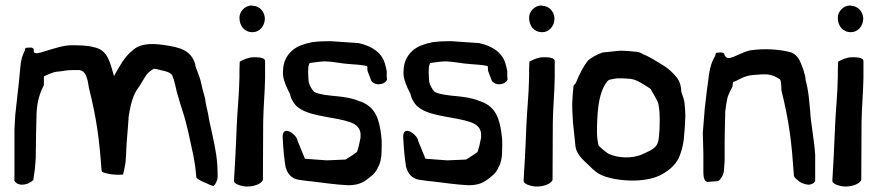

<svg xmlns="http://www.w3.org/2000/svg" viewBox="-20 -672 3221 704"><path d="M33 -9C37 -1 49 6 62 5C78 5 93 -3 102 -12C103 -24 107 -41 108 -54C108 -61 111 -82 111 -94C112 -167 112 -177 114 -256C116 -299 125 -329 141 -360V-392C155 -398 169 -406 187 -409C206 -410 222 -415 243 -415H272C294 -411 300 -390 306 -350C335 -234 344 -161 352 -52C352 -48 353 -45 354 -42C365 -36 394 -31 401 -32C410 -30 422 -32 431 -32C433 -39 436 -51 437 -58C438 -61 441 -78 441 -87C442 -100 443 -111 443 -123C445 -166 448 -184 452 -247C459 -288 467 -326 490 -354C496 -365 502 -373 510 -387C519 -403 529 -411 544 -420C547 -420 550 -419 552 -419C553 -419 555 -419 557 -418C573 -413 597 -411 608 -400C614 -395 620 -373 628 -336C636 -307 644 -282 650 -263C664 -223 678 -153 689 -102C693 -81 697 -56 699 -31L700 -21C707 -11 733 -2 746 4C750 7 756 8 763 10C771 3 778 -11 778 -26V-29C778 -88 770 -125 759 -177C753 -203 745 -239 743 -255C739 -275 734 -290 732 -311C726 -331 720 -355 715 -378C713 -388 698 -423 696 -432V-436C680 -491 634 -499 581 -507C532 -514 491 -512 465 -486C437 -465 417 -427 398 -393C384 -441 376 -487 328 -498C301 -506 271 -506 237 -506C213 -505 192 -498 174 -493C137 -483 113 -470 104 -481V-487C104 -499 94 -498 79 -497C74 -497 71 -495 71 -487C63 -471 57 -453 55 -430L49 -368L43 -314C41 -293 38 -272 36 -251L33 -198V-13C32 -12 32 -10 33 -9Z M838 -8C838 1 860 11 885 12C910 12 936 4 944 -12C944 -77 945 -150 945 -225C946 -280 951 -332 952 -387V-448C952 -456 943 -463 909 -462C892 -462 874 -454 859 -446C858 -427 858 -408 858 -389C857 -325 850 -264 848 -211C845 -127 841 -62 838 -11ZM858 -607C858 -578 875 -554 906 -554C931 -554 949 -575 951 -600V-607C949 -629 933 -650 906 -651C905 -651 905 -652 904 -652C878 -652 858 -630 858 -607Z M1017 -159C1019 -122 1022 -90 1027 -60C1034 -35 1048 -18 1074 -13C1084 -12 1113 -7 1122 -7C1170 -1 1213 5 1253 7C1281 8 1304 2 1323 -12C1340 -25 1357 -36 1366 -59C1374 -71 1379 -94 1379 -114C1379 -131 1381 -151 1378 -173C1371 -236 1356 -279 1304 -299C1298 -301 1291 -303 1285 -306C1263 -313 1244 -316 1217 -319C1193 -321 1150 -325 1132 -335C1123 -344 1116 -357 1112 -371C1110 -389 1108 -426 1113 -435C1113 -438 1115 -440 1116 -441C1127 -443 1141 -444 1154 -446C1160 -446 1166 -447 1172 -447C1204 -446 1230 -439 1263 -437C1280 -436 1307 -434 1326 -430C1326 -429 1326 -428 1327 -426V-420C1327 -418 1327 -415 1328 -411L1341 -377C1345 -369 1357 -362 1370 -363C1385 -364 1398 -372 1399 -382C1399 -384 1399 -387 1398 -390V-411C1396 -421 1394 -430 1391 -440C1378 -482 1340 -504 1295 -514L1192 -521H1184C1164 -521 1144 -520 1122 -517C1117 -515 1111 -514 1105 -513C1092 -509 1079 -505 1067 -498C1047 -486 1020 -462 1018 -416C1015 -388 1025 -366 1034 -346L1043 -328C1045 -316 1051 -303 1061 -290C1065 -284 1073 -278 1082 -272C1128 -244 1209 -243 1264 -224C1280 -218 1299 -208 1302 -183V-168C1302 -166 1301 -162 1300 -158C1296 -137 1296 -137 1289 -115C1275 -104 1261 -96 1247 -87L1178 -84L1098 -90L1071 -156C1071 -176 1009 -225 1017 -159Z M1459 -159C1461 -122 1464 -90 1469 -60C1476 -35 1490 -18 1516 -13C1526 -12 1555 -7 1564 -7C1612 -1 1655 5 1695 7C1723 8 1746 2 1765 -12C1782 -25 1799 -36 1808 -59C1816 -71 1821 -94 1821 -114C1821 -131 1823 -151 1820 -173C1813 -236 1798 -279 1746 -299C1740 -301 1733 -303 1727 -306C1705 -313 1686 -316 1659 -319C1635 -321 1592 -325 1574 -335C1565 -344 1558 -357 1554 -371C1552 -389 1550 -426 1555 -435C1555 -438 1557 -440 1558 -441C1569 -443 1583 -444 1596 -446C1602 -446 1608 -447 1614 -447C1646 -446 1672 -439 1705 -437C1722 -436 1749 -434 1768 -430C1768 -429 1768 -428 1769 -426V-420C1769 -418 1769 -415 1770 -411L1783 -377C1787 -369 1799 -362 1812 -363C1827 -364 1840 -372 1841 -382C1841 -384 1841 -387 1840 -390V-411C1838 -421 1836 -430 1833 -440C1820 -482 1782 -504 1737 -514L1634 -521H1626C1606 -521 1586 -520 1564 -517C1559 -515 1553 -514 1547 -513C1534 -509 1521 -505 1509 -498C1489 -486 1462 -462 1460 -416C1457 -388 1467 -366 1476 -346L1485 -328C1487 -316 1493 -303 1503 -290C1507 -284 1515 -278 1524 -272C1570 -244 1651 -243 1706 -224C1722 -218 1741 -208 1744 -183V-168C1744 -166 1743 -162 1742 -158C1738 -137 1738 -137 1731 -115C1717 -104 1703 -96 1689 -87L1620 -84L1540 -90L1513 -156C1513 -176 1451 -225 1459 -159Z M1900 -8C1900 1 1922 11 1947 12C1972 12 1998 4 2006 -12C2006 -77 2007 -150 2007 -225C2008 -280 2013 -332 2014 -387V-448C2014 -456 2005 -463 1971 -462C1954 -462 1936 -454 1921 -446C1920 -427 1920 -408 1920 -389C1919 -325 1912 -264 1910 -211C1907 -127 1903 -62 1900 -11ZM1920 -607C1920 -578 1937 -554 1968 -554C1993 -554 2011 -575 2013 -600V-607C2011 -629 1995 -650 1968 -651C1967 -651 1967 -652 1966 -652C1940 -652 1920 -630 1920 -607Z M2078 -289C2078 -273 2079 -257 2080 -239L2081 -222L2088 -155C2089 -148 2089 -142 2090 -135C2095 -104 2118 -86 2140 -65C2156 -48 2174 -33 2198 -25C2257 -5 2356 -2 2409 -34C2437 -49 2457 -70 2468 -91C2475 -106 2484 -133 2487 -159C2490 -187 2492 -216 2493 -246C2493 -258 2492 -274 2490 -294C2489 -305 2483 -321 2478 -336C2478 -355 2473 -372 2463 -386C2447 -406 2430 -422 2406 -436C2393 -444 2367 -460 2348 -469C2337 -472 2329 -481 2315 -482C2297 -484 2273 -486 2254 -486C2237 -484 2226 -484 2205 -481C2199 -481 2193 -480 2188 -479C2169 -472 2153 -464 2137 -451C2121 -432 2106 -404 2091 -367L2083 -358C2081 -340 2079 -317 2078 -289ZM2169 -187C2169 -203 2169 -219 2170 -235C2173 -304 2186 -351 2208 -375C2210 -376 2211 -378 2213 -379C2217 -380 2224 -382 2232 -383C2248 -387 2272 -384 2291 -383C2293 -383 2294 -382 2296 -382C2314 -380 2341 -362 2358 -351C2362 -349 2364 -347 2366 -345C2375 -328 2390 -306 2394 -291C2398 -273 2399 -252 2399 -229C2399 -208 2398 -188 2396 -169C2393 -131 2375 -125 2337 -107C2301 -90 2245 -91 2210 -109C2200 -115 2184 -129 2175 -138C2171 -154 2169 -170 2169 -187Z M2557 -185C2558 -159 2558 -134 2559 -108V-43C2559 -28 2560 -8 2574 -5L2613 -8C2622 -13 2633 -30 2634 -44C2634 -51 2637 -72 2637 -85V-153C2637 -178 2638 -203 2639 -248V-261C2641 -281 2644 -299 2648 -316C2653 -330 2659 -342 2666 -355C2666 -359 2667 -366 2668 -371C2669 -372 2671 -373 2676 -374C2693 -382 2712 -395 2742 -397C2761 -399 2780 -400 2796 -399C2814 -396 2828 -390 2841 -380C2844 -372 2845 -359 2845 -342C2875 -221 2883 -145 2891 -28C2893 -22 2897 -17 2902 -14C2912 -2 2931 4 2942 5C2953 6 2966 0 2969 -9V-104C2966 -156 2951 -234 2951 -262L2945 -322L2941 -347C2939 -357 2937 -368 2934 -378C2934 -397 2919 -436 2914 -446C2906 -464 2894 -475 2880 -480C2838 -492 2777 -495 2729 -487C2700 -480 2676 -464 2658 -460C2648 -457 2642 -461 2637 -469C2636 -481 2626 -480 2611 -479C2606 -479 2603 -477 2603 -469C2602 -466 2600 -464 2599 -461C2587 -440 2580 -412 2577 -378L2571 -333L2564 -273C2562 -244 2559 -214 2557 -185Z M3032 -8C3032 1 3054 11 3079 12C3104 12 3130 4 3138 -12C3138 -77 3139 -150 3139 -225C3140 -280 3145 -332 3146 -387V-448C3146 -456 3137 -463 3103 -462C3086 -462 3068 -454 3053 -446C3052 -427 3052 -408 3052 -389C3051 -325 3044 -264 3042 -211C3039 -127 3035 -62 3032 -11ZM3052 -607C3052 -578 3069 -554 3100 -554C3125 -554 3143 -575 3145 -600V-607C3143 -629 3127 -650 3100 -651C3099 -651 3099 -652 3098 -652C3072 -652 3052 -630 3052 -607Z"/></svg>

Font: Vapor
Style: Regular
Weight: 400
Foundry: Cannot Into Space Fonts
Version: Version 0.179